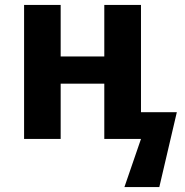

<svg xmlns="http://www.w3.org/2000/svg" viewBox="-20 -566 754 782"><path d="M227.1 -545.9V-335.9H404.8V-545.9H554.2V-108.9H700.2L628.9 195.8H486.8L554.2 0H404.8V-225.1H227.1V0H78.1V-545.9Z"/></svg>

Font: Droid Sans
Style: Bold
Weight: 700
Foundry: Ascender Corporation
Version: Version 1.00 build 112